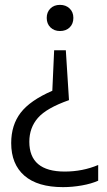

<svg xmlns="http://www.w3.org/2000/svg" viewBox="-20 -569 440 789"><path d="M226.5 -549Q250.5 -549 266 -534.2Q281.5 -519.5 281.5 -495.5Q281.5 -471 266.2 -456.2Q251 -441.5 226.5 -441.5Q202.5 -441.5 187.2 -456.5Q172 -471.5 172 -495.5Q172 -519 187 -534Q202 -549 226.5 -549ZM250.5 -362.5 263.5 -157.5Q171 -125 135.8 -84.5Q100.5 -44 100.5 13.5Q100.5 136 246 136Q319.5 136 383.5 109V173.5Q356 186 316.5 193Q277 200 239 200Q134.5 200 80.2 152.8Q26 105.5 26 19Q26 -55 65 -105.8Q104 -156.5 195 -196L202.5 -362.5Z"/></svg>

Font: Encode Sans Condensed Condensed
Style: Regular
Weight: 400
Width: 3
Designer: Multiple Designers
Foundry: Impallari Type
Version: Version 3.000; ttfautohint (v1.8.3) -l 8 -r 50 -G 200 -x 14 